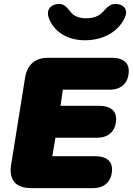

<svg xmlns="http://www.w3.org/2000/svg" viewBox="-20 -967 682 987"><path d="M140 0H459C519 0 556 -37 556 -97C556 -139 526 -164 470 -164H249L265 -259H480C540 -259 577 -296 577 -356C577 -398 547 -423 491 -423H291L303 -506H545C605 -506 642 -543 642 -603C642 -645 612 -670 556 -670H228C160 -670 120 -635 109 -568L37 -119C25 -42 61 0 140 0ZM416 -760C513 -760 589 -805 622 -877C639 -914 620 -941 585 -946C549 -951 534 -933 507 -904C488 -883 457 -873 423 -873C390 -873 362 -883 347 -901C321 -932 309 -951 273 -946C238 -941 216 -915 231 -874C256 -806 324 -760 416 -760Z"/></svg>

Font: SN Pro Black
Style: Italic
Weight: 900
Italic angle: -9°
Designer: Tobias Whetton
Foundry: Supernotes
Version: Version 1.001;Glyphs 3.2 (3249)